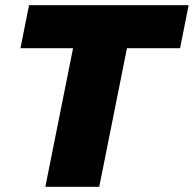

<svg xmlns="http://www.w3.org/2000/svg" viewBox="-20 -721 748 741"><path d="M708 -701 675 -535H470L363 0H155L262 -535H59L92 -701Z"/></svg>

Font: Gontserrat ExtraBold
Style: Italic
Weight: 800
Italic angle: -11.3°
Designer: Julieta Ulanovsky
Foundry: Julieta Ulanovsky
Version: Version 6.001